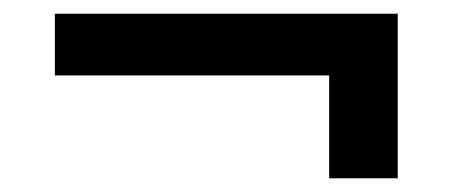

<svg xmlns="http://www.w3.org/2000/svg" viewBox="-20 -340 660 280"><path d="M560 -80H460V-230H60V-320H560Z"/></svg>

Font: Laverick
Style: Regular
Weight: 400
Designer: Daniel Pimley
Foundry: Daniel Pimley
Version: Version 1.000;PS 001.001;hotconv 1.0.56